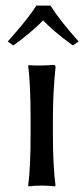

<svg xmlns="http://www.w3.org/2000/svg" viewBox="-20 -666 302 689"><path d="M161.1 -646Q194.3 -592.8 262.2 -517.1L241.2 -502.9Q170.4 -554.7 134.8 -592.8Q90.8 -547.9 27.8 -502.9L7.8 -517.1Q79.6 -597.2 110.8 -646ZM89.8 -234.9Q89.8 -367.7 81.1 -429.2L83 -432.1Q126 -429.2 169.9 -433.1Q175.8 -433.1 177.5 -431.6Q179.2 -430.2 179.2 -422.9Q170.4 -338.9 169.9 -251V-180.2Q169.9 -71.3 179.2 0L176.8 2.9Q158.7 0 129.9 0Q101.1 0 83 2.9L81.1 0Q89.8 -66.9 89.8 -180.2Z"/></svg>

Font: Biolilbert
Style: Regular
Weight: 400
Designer: Philipp H. Poll
Foundry: Philipp H. Poll
Version: Version 1.1.0